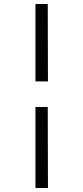

<svg xmlns="http://www.w3.org/2000/svg" viewBox="-20 -823 414 953"><path d="M156 -419V-803H217L218 -419ZM156 110V-292H217L218 110Z"/></svg>

Font: Literata 36pt Medium
Style: Regular
Weight: 500
Designer: Latin by Veronika Burian and Jose Scaglione. Greek by Irene Vlachou. Cyrillic by Vera Evstafieva.
Foundry: TypeTogether
Version: Version 3.002